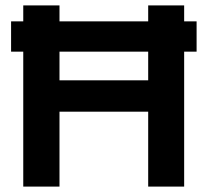

<svg xmlns="http://www.w3.org/2000/svg" viewBox="-20 -690 769 710"><path d="M66 -670V-611H21V-499H66V0H200V-277H528V0H661V-499H707V-611H661V-670H528V-611H200V-670ZM200 -393V-499H528V-393Z"/></svg>

Font: LT Wave Alt Bold
Style: Regular
Weight: 700
Designer: Daniel Lyons
Version: Version 2.5 (Glyphs App)